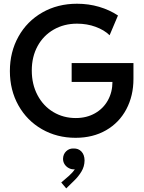

<svg xmlns="http://www.w3.org/2000/svg" viewBox="-20 -748 791 1053"><path d="M34.2 -358.4Q34.2 -462.9 81.1 -547.1Q127.9 -631.3 211.9 -679.4Q295.9 -727.5 402.3 -727.5Q465.8 -727.5 523.2 -710.7Q580.6 -693.8 627 -663.1L581.1 -554.7Q551.8 -583.5 504.6 -600.8Q457.5 -618.2 402.3 -618.2Q331.1 -618.2 274.4 -585.7Q217.8 -553.2 186 -494.9Q154.3 -436.5 154.3 -361.3Q154.3 -285.6 185.8 -226.1Q217.3 -166.5 272.5 -133.5Q327.6 -100.6 395.5 -100.6Q455.1 -100.6 501 -126.7Q546.9 -152.8 571.8 -198Q596.7 -243.2 596.7 -298.8H373V-402.3H711.9V-315.4Q711.9 -222.7 672.9 -148.9Q633.8 -75.2 561.8 -33.7Q489.7 7.8 394.5 7.8Q292.5 7.8 210.2 -39.3Q127.9 -86.4 81.1 -169.9Q34.2 -253.4 34.2 -358.4ZM315.9 252.9 358.9 215.8Q380.9 195.8 390.1 180.2Q388.2 180.7 383.3 180.7Q369.6 180.7 356.2 173.3Q342.8 166 334.2 152.8Q325.7 139.6 325.7 123Q326.2 97.7 343 81.5Q359.9 65.4 383.3 66.4Q409.7 65.4 426.5 83Q443.4 100.6 443.8 131.8Q443.4 165.5 426.3 193.4Q409.2 221.2 388.2 241.2L343.3 285.2Z"/></svg>

Font: Reddit Sans Vanilla SemiBold
Style: Regular
Weight: 600
Designer: Stephen Hutchings
Foundry: Reddit
Version: Version 1.013